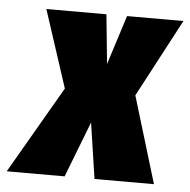

<svg xmlns="http://www.w3.org/2000/svg" viewBox="-102 -578 615 621"><g transform="rotate(5 205.5 -267.0)"><path d="M469 -534 335 -281 420 0H227L200 -181L130 0H-58L106 -283L24 -534H219L235 -374L286 -534Z"/></g></svg>

Font: Fira Sans Extra Condensed Black
Style: Italic
Weight: 900
Width: 3
Italic angle: -8°
Designer: Carrois Corporate & Edenspiekermann AG
Foundry: Carrois Corporate GbR & Edenspiekermann AG
Version: Version 4.203